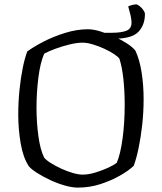

<svg xmlns="http://www.w3.org/2000/svg" viewBox="-20 -853 735 873"><path d="M334 0Q308 0 274.5 -9.5Q241 -19 208 -34.5Q175 -50 149 -66.5Q123 -83 111 -97Q85 -137 74 -201Q63 -265 63 -332Q63 -388 68.5 -443Q74 -498 83.5 -544.5Q93 -591 104 -619Q132 -640 177.5 -663.5Q223 -687 276.5 -703.5Q330 -720 380 -720Q404 -720 435.5 -710.5Q467 -701 499.5 -686.5Q532 -672 558 -655Q584 -638 596 -622Q615 -581 624 -523Q633 -465 633 -403Q633 -342 626.5 -284.5Q620 -227 610 -179Q600 -131 588 -99Q565 -77 525.5 -54.5Q486 -32 437 -16Q388 0 334 0ZM356 -59Q382 -59 413.5 -68.5Q445 -78 472 -90.5Q499 -103 511 -113Q528 -153 537.5 -224.5Q547 -296 547 -376Q547 -439 541 -494Q535 -549 523 -586Q517 -595 498 -607.5Q479 -620 454 -631.5Q429 -643 402.5 -651Q376 -659 355 -659Q330 -659 297 -651Q264 -643 232.5 -631.5Q201 -620 181 -609Q163 -568 154.5 -500Q146 -432 146 -364Q146 -297 154.5 -234.5Q163 -172 181 -136Q191 -124 212 -111Q233 -98 259 -86Q285 -74 311 -66.5Q337 -59 356 -59ZM455 -683V-704H490Q530 -704 554 -713Q578 -722 578 -750Q578 -765 573.5 -784Q569 -803 563 -824Q585 -833 599 -833Q605 -833 614.5 -825.5Q624 -818 631.5 -807.5Q639 -797 639 -789Q639 -740 609.5 -708.5Q580 -677 499 -677Q490 -677 477 -678.5Q464 -680 455 -683Z"/></svg>

Font: Texturina ExtraLight
Style: Regular
Weight: 200
Designer: Guillermo Torres Carreño
Foundry: Omnibus-Type
Version: Version 1.002; ttfautohint (v1.8.3)